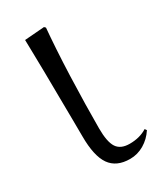

<svg xmlns="http://www.w3.org/2000/svg" viewBox="-142 -576 551 648"><g transform="rotate(-30 133.5 -251.5)"><path d="M170 14Q117 14 92.5 -21Q68 -56 68 -133Q68 -156 67.5 -198Q67 -240 66.5 -289Q66 -338 65.5 -384.5Q65 -431 64 -465Q63 -499 63 -511L140 -517L145 -512Q142 -480 139 -432Q136 -384 134 -329.5Q132 -275 131 -222Q130 -169 130 -128Q130 -75 144.5 -53Q159 -31 194 -31Q234 -31 262 -49L267 -42Q250 -16 224.5 -1Q199 14 170 14Z"/></g></svg>

Font: Literata 72pt Light
Style: Regular
Weight: 300
Designer: Latin by Veronika Burian and Jose Scaglione. Greek by Irene Vlachou. Cyrillic by Vera Evstafieva.
Foundry: TypeTogether
Version: Version 3.002